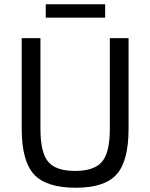

<svg xmlns="http://www.w3.org/2000/svg" viewBox="-20 -869 706 902"><path d="M474 -786H195V-849H474ZM584 -690V-264Q584 -113 528 -50Q472 13 337 13Q197 13 139.5 -50Q82 -113 82 -264V-690H170V-264Q170 -153 206 -109.5Q242 -66 333 -66Q423 -66 459.5 -109.5Q496 -153 496 -264V-690Z"/></svg>

Font: Exo 2.0
Style: Regular
Weight: 400
Designer: Natanael Gama
Version: Version 1.001;PS 001.001;hotconv 1.0.70;makeotf.lib2.5.58329